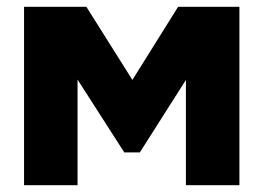

<svg xmlns="http://www.w3.org/2000/svg" viewBox="-20 -547 778 567"><path d="M51 0V-527H235L371 -311L506 -527H687V0H529V-311L393 -97H347L209 -312V0Z"/></svg>

Font: Onest ExtraBold
Style: Regular
Weight: 800
Designer: Dmitri Voloshin, Andrey Kudryavtsev
Foundry: Dmitri Voloshin, Andrey Kudryavtsev
Version: Version 1.000;gftools[0.9.33]